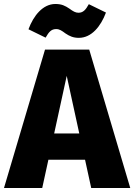

<svg xmlns="http://www.w3.org/2000/svg" viewBox="-39 -944 674 964"><path d="M357 -754C420 -754 467 -811 493 -881L407 -923C391 -894 378 -880 355 -880C340 -880 328 -887 309 -901C288 -915 271 -924 239 -924C176 -924 129 -865 104 -797L190 -755C206 -783 218 -798 243 -798C260 -798 271 -790 290 -776C311 -762 329 -754 357 -754ZM419 0H615L409 -695H187L-19 0H173L204 -142H388ZM233 -274 296 -563 359 -274Z"/></svg>

Font: Fira Sans ExtraBold
Style: Regular
Weight: 800
Designer: bBox Type GmbH & Carrois Corporate GbR & Edenspiekermann AG
Foundry: bBox Type GmbH & Carrois Corporate GbR & Edenspiekermann AG
Version: Version 4.300;PS 004.300;hotconv 1.0.88;makeotf.lib2.5.64775